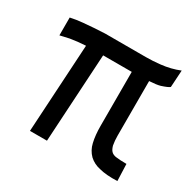

<svg xmlns="http://www.w3.org/2000/svg" viewBox="-123 -667 814 802"><g transform="rotate(30 284.0 -266.5)"><path d="M100 -421Q67 -417 64 -416L20 -406V-492Q47 -498 79 -501L128 -505L181 -508H378Q412 -508 447 -512Q494 -517 536 -534L531 -452Q523 -445 492 -435Q475 -430 440 -428V-165Q440 -141 444 -119Q449 -102 456 -95Q463 -87 478 -84Q499 -81 531 -81L534 0Q480 2 447 -7Q417 -13 395 -33Q373 -55 366 -86Q358 -120 358 -165V-425H220L195 1H113L138 -424Z"/></g></svg>

Font: Bellota
Style: Bold
Weight: 700
Designer: Kemie Guaida
Foundry: Kemie Guaida
Version: Version 4.001